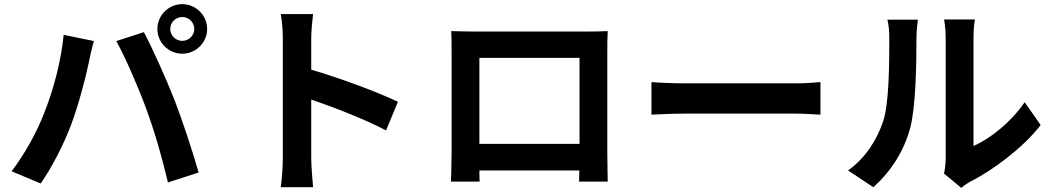

<svg xmlns="http://www.w3.org/2000/svg" viewBox="-20 -859 5070 926"><path d="M801 -719C801 -751 827 -777 859 -777C891 -777 917 -751 917 -719C917 -688 891 -662 859 -662C827 -662 801 -688 801 -719ZM739 -719C739 -654 793 -600 859 -600C925 -600 979 -654 979 -719C979 -785 925 -839 859 -839C793 -839 739 -785 739 -719ZM192 -311C158 -223 99 -115 36 -33L176 26C229 -49 288 -163 324 -260C359 -353 395 -491 409 -561C413 -583 424 -632 433 -661L287 -691C275 -564 237 -423 192 -311ZM686 -332C726 -224 762 -98 790 21L938 -27C910 -126 857 -286 822 -376C784 -473 715 -627 674 -704L541 -661C583 -585 648 -437 686 -332Z M1344 -96C1344 -56 1340 4 1334 44H1490C1486 3 1481 -67 1481 -96V-379C1589 -342 1739 -284 1842 -230L1899 -368C1807 -413 1615 -484 1481 -523V-671C1481 -712 1486 -756 1490 -791H1334C1341 -756 1344 -706 1344 -671C1344 -586 1344 -172 1344 -96Z M2156 -709C2158 -681 2158 -640 2158 -612C2158 -554 2158 -183 2158 -123C2158 -75 2155 12 2155 17H2293L2292 -37H2774L2773 17H2911C2911 13 2909 -83 2909 -122C2909 -182 2909 -551 2909 -612C2909 -642 2909 -679 2911 -709C2875 -707 2837 -707 2812 -707C2740 -707 2334 -707 2262 -707C2235 -707 2197 -708 2156 -709ZM2292 -165V-580H2775V-165Z M3122 -463V-306C3159 -308 3226 -311 3283 -311C3400 -311 3730 -311 3820 -311C3862 -311 3913 -307 3937 -306V-463C3911 -461 3867 -457 3820 -457C3730 -457 3401 -457 3283 -457C3231 -457 3158 -460 3122 -463Z M4533 -22 4616 47C4626 39 4638 29 4660 17C4772 -40 4916 -148 4999 -256L4922 -366C4855 -269 4756 -190 4675 -155C4675 -216 4675 -598 4675 -678C4675 -723 4681 -762 4682 -765H4533C4534 -762 4541 -724 4541 -679C4541 -598 4541 -149 4541 -96C4541 -69 4537 -41 4533 -22ZM4070 -37 4192 44C4277 -32 4340 -130 4370 -243C4397 -344 4400 -554 4400 -673C4400 -714 4406 -759 4407 -764H4260C4266 -739 4269 -712 4269 -672C4269 -551 4268 -362 4240 -276C4212 -191 4158 -99 4070 -37Z"/></svg>

Font: Noto Sans JP
Style: Bold
Weight: 700
Designer: Ryoko NISHIZUKA 西塚涼子 (kana, bopomofo & ideographs); Paul D. Hunt (Latin, Greek & Cyrillic); Sandoll Communications 산돌커뮤니
Foundry: Adobe
Version: Version 2.004;hotconv 1.0.118;makeotfexe 2.5.65603